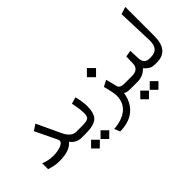

<svg xmlns="http://www.w3.org/2000/svg" viewBox="-67 -1267 2108 2108"><g transform="rotate(-45 986.5 -213.0)"><path d="M552.2 -88.4C502.9 -89.8 461.9 -125.5 429.7 -195.3L302.2 -468.8L231.4 -421.9L350.6 -174.8C356 -164.6 358.4 -154.8 358.4 -145.5C358.4 -131.8 349.6 -119.6 332.5 -109.4C297.9 -87.9 246.1 -78.6 193.8 -78.6C141.6 -78.6 92.3 -88.4 46.9 -108.4V-16.6C98.6 1.5 148.9 10.7 198.2 10.7C307.1 10.7 381.3 -15.1 421.4 -66.9C455.1 -22.5 498.5 0 550.8 0H565.9C571.8 0 574.7 -12.2 574.7 -36.1V-52.7C574.7 -76.2 571.8 -87.9 565.9 -87.9Z M618.7 0C702.1 0 759.8 -15.1 792.5 -44.9C824.7 -74.7 840.8 -127 840.8 -202.6C840.8 -227.1 838.4 -253.4 834 -281.2C829.6 -309.1 825.7 -328.1 823.2 -338.4C820.3 -348.6 817.9 -356.4 815.9 -362.3L740.2 -339.8L745.6 -313C749 -294.9 752.9 -272.5 756.8 -245.6C760.3 -218.8 762.2 -195.8 762.2 -177.7C762.2 -155.8 761.2 -140.1 755.9 -127C750 -113.8 746.6 -106.4 733.4 -100.6C720.2 -94.2 711.9 -91.3 689.9 -89.8C678.7 -88.9 668.9 -88.4 659.7 -88.4C650.4 -87.9 637.2 -87.9 620.6 -87.9H560.5C545.4 -87.9 542 -78.1 542 -52.7V-36.1C542 -10.7 545.9 0 561.5 0ZM688.5 156.7 755.9 224.1 823.7 156.7 755.9 88.9ZM541.5 156.7 608.9 224.1 676.8 156.7 608.9 88.9Z M1062 -429.2 1133.3 -358.4 1204.1 -429.2 1133.3 -500.5ZM1118.7 -222.2C1140.1 -141.6 1150.9 -86.4 1150.9 -56.6C1150.9 17.1 1126 74.2 1076.7 114.7C1027.3 155.3 959 178.2 872.6 184.6L899.4 251C957.5 250.5 1009.8 240.7 1055.7 221.2C1147.5 181.6 1211.4 97.7 1227.5 -19.5C1239.7 -6.3 1268.1 0 1313 0H1330.1C1335.9 0 1338.9 -12.2 1338.9 -36.1V-52.7C1338.9 -76.2 1335.9 -87.9 1330.1 -87.9H1310.5C1259.8 -87.9 1231.4 -101.1 1225.1 -127.9C1210.9 -186.5 1199.7 -230.5 1191.9 -259.8Z M1452.1 156.7 1519.5 224.1 1587.4 156.7 1519.5 88.9ZM1305.2 156.7 1372.6 224.1 1440.4 156.7 1372.6 88.9ZM1702.1 0C1708 0 1710.9 -12.2 1710.9 -36.1V-52.7C1710.9 -76.2 1708 -87.9 1702.1 -87.9H1687.5C1640.6 -87.9 1610.4 -120.1 1608.4 -179.2L1604 -296.9L1528.8 -284.2L1526.4 -179.2C1524.9 -118.2 1489.3 -87.9 1420.4 -87.9H1323.2C1309.1 -87.9 1305.7 -78.1 1305.7 -52.7V-36.1C1305.7 -10.7 1309.6 0 1323.2 0H1418.5C1478.5 0 1527.8 -21 1565.9 -63.5C1586.9 -41 1606 -24.9 1623.5 -15.1C1641.1 -4.9 1662.1 0 1686 0Z M1697.3 -87.9C1681.6 -87.9 1673.8 -76.2 1673.8 -52.7V-36.1C1673.8 -12.2 1681.6 0 1697.3 0H1722.2C1844.7 0 1905.8 -75.7 1905.8 -227.5V-677.2L1820.8 -649.9L1835.4 -234.4C1838.9 -136.7 1799.8 -87.9 1717.8 -87.9Z"/></g></svg>

Font: Samim
Style: Regular
Weight: 400
Foundry: DejaVu fonts team - Redesigned by Saber Rastikerdar
Version: Version 4.0.5